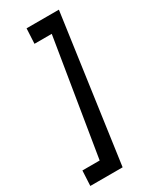

<svg xmlns="http://www.w3.org/2000/svg" viewBox="-224 -753 698 862"><g transform="rotate(-30 125.0 -322.0)"><path d="M-28 56 -24 -22H65.5L163.5 -622H74L78 -700H245.5L139.5 56Z"/></g></svg>

Font: Urbanist
Style: Italic
Weight: 400
Italic angle: -8°
Designer: Corey Hu
Foundry: Corey Hu
Version: Version 1.330; ttfautohint (v1.8.4.7-5d5b)